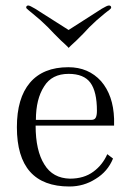

<svg xmlns="http://www.w3.org/2000/svg" viewBox="-20 -675 481 705"><path d="M231 -428.2Q304.7 -428.2 351.1 -377Q396 -325.2 398.9 -238.8V-213.9H110.8Q110.8 -121.6 143.1 -70.8Q173.8 -20.5 236.8 -19Q288.6 -19 323.2 -44.9Q356.4 -69.3 374 -108.9L395 -92.8Q375.5 -44.9 331.1 -18.1Q287.6 9.8 234.9 9.8Q42 9.8 42 -208Q42 -314.5 89.8 -371.1Q138.2 -428.2 231 -428.2ZM231.9 -403.8Q170.4 -403.8 142.1 -357.9Q111.8 -311.5 111.8 -234.9H315.9Q326.7 -234.9 331.1 -242.2Q335.9 -250.5 335.9 -268.1Q335.9 -338.4 312 -371.1Q288.1 -403.8 231.9 -403.8ZM76.2 -647Q76.2 -654.8 84 -654.8Q89.4 -654.8 108.9 -643.1L231.9 -564.9L354 -643.1Q373.5 -654.8 379.9 -654.8Q388.2 -654.8 388.2 -647Q388.2 -644 380.9 -638.2Q378.9 -636.7 373 -632.3Q367.2 -627.9 363.8 -625Q334 -601.1 308.1 -575.2L285.2 -550.8L261.2 -526.9Q231.9 -500 231.9 -499Q232.4 -499 229.7 -502Q227.1 -504.9 220.2 -511.2Q213.4 -517.6 203.1 -526.9L179.2 -550.8L155.8 -575.2Q129.9 -601.1 100.1 -625Q91.3 -632.3 84 -638.2Q76.2 -644.5 76.2 -647Z"/></svg>

Font: Unna Light
Style: Regular
Weight: 300
Designer: Jorge de Buen Unna
Foundry: Omnibus-Type
Version: Version 2.007;PS 002.007;hotconv 1.0.88;makeotf.lib2.5.64775